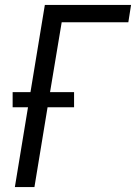

<svg xmlns="http://www.w3.org/2000/svg" viewBox="-20 -755 549 775"><path d="M40 0 93 -322H31V-383H103L161 -735H509L498 -665H229L182 -383H279V-322H172L119 0Z"/></svg>

Font: Iosevka
Style: Italic
Weight: 400
Italic angle: -9°
Monospace: yes
Designer: Belleve Invis
Foundry: Belleve Invis
Version: Version 32.5.0; ttfautohint (v1.8.4)